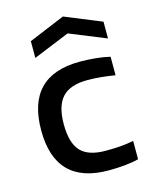

<svg xmlns="http://www.w3.org/2000/svg" viewBox="-119 -865 756 952"><g transform="rotate(-15 259.5 -389.0)"><path d="M112 -710 297 -787 485 -710V-624L298 -700L112 -624ZM320 9Q47 9 47 -269Q47 -549 320 -549Q359 -549 400.5 -545Q442 -541 474 -533V-438Q439 -444 403 -447.5Q367 -451 332 -451Q244 -451 203.5 -407.5Q163 -364 163 -270Q163 -174 202 -131.5Q241 -89 330 -89Q373 -89 405.5 -91.5Q438 -94 474 -101V-7Q446 1 404 5Q362 9 320 9Z"/></g></svg>

Font: Encode Sans Wide
Style: Medium
Weight: 500
Designer: Pablo Impallari, Andres Torresi
Foundry: Pablo Impallari, Andres Torresi
Version: Version 1.000; ttfautohint (v1.00) -l 8 -r 50 -G 200 -x 14 -